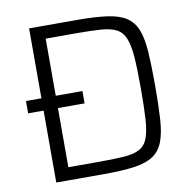

<svg xmlns="http://www.w3.org/2000/svg" viewBox="-78 -766 846 844"><g transform="rotate(-10 345.5 -344.0)"><path d="M106 0V-321H37V-376H106V-688H319Q401 -688 454.5 -680.5Q508 -673 539 -652.5Q570 -632 585 -594Q600 -556 604 -494.5Q608 -433 608 -344Q608 -255 604 -193.5Q600 -132 585 -94Q570 -56 539 -35.5Q508 -15 454.5 -7.5Q401 0 319 0ZM170 -57H302Q371 -57 416 -60Q461 -63 487 -76.5Q513 -90 525 -120.5Q537 -151 540.5 -205Q544 -259 544 -344Q544 -429 540 -483Q536 -537 523.5 -567.5Q511 -598 485 -611.5Q459 -625 414.5 -628Q370 -631 302 -631H170V-376H289V-321H170Z"/></g></svg>

Font: Saira Light
Style: Regular
Weight: 300
Designer: Hector Gatti with collaboration of the Omnibus-Type team
Foundry: Omnibus-Type
Version: Version 1.100; ttfautohint (v1.8.3)